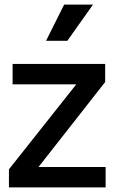

<svg xmlns="http://www.w3.org/2000/svg" viewBox="-20 -818 500 838"><path d="M19 0H441V-89H148L439 -460V-539H35V-450H313L19 -79ZM181 -640H274L386 -798H260Z"/></svg>

Font: Mluvka Medium
Style: Regular
Weight: 500
Designer: Modified by Jiří Krblich, Original typeface by Gumpita Rahayu
Foundry: Gumpita Rahayu & Jiří Krblich
Version: Version 2.000;Glyphs 3.1.1 (3134)